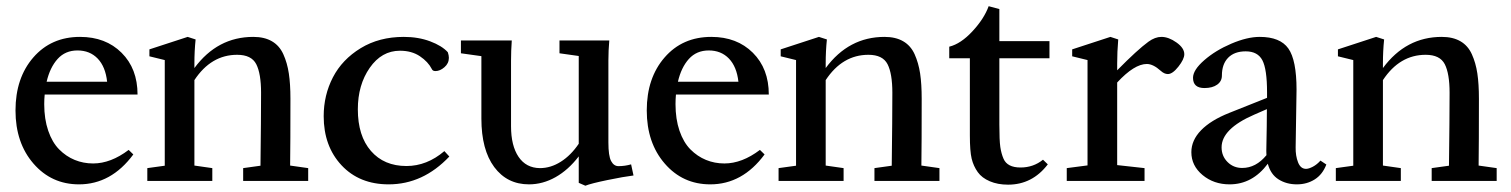

<svg xmlns="http://www.w3.org/2000/svg" viewBox="-20 -587 4904 623"><path d="M236.3 11.2Q147 11.2 88.6 -56.2Q30.3 -123.5 30.3 -228.5Q30.3 -334 88.1 -400.6Q146 -467.3 239.7 -467.3Q322.8 -467.3 374.5 -415.8Q426.3 -364.3 426.3 -280.3H125Q123.5 -264.6 123.5 -249Q123.5 -200.7 136.5 -162.8Q149.4 -125 171.9 -102.3Q194.3 -79.6 222.4 -68.1Q250.5 -56.6 282.2 -56.6Q339.4 -56.6 397.5 -100.6L412.6 -85.9Q340.8 11.2 236.3 11.2ZM231.4 -423.3Q191.9 -423.3 167 -395.8Q142.1 -368.2 131.3 -321.8H327.6Q322.3 -370.6 296.9 -397Q271.5 -423.3 231.4 -423.3Z M458 0V-41.5L514.6 -49.3V-392.1L464.8 -404.3V-426.8L588.9 -467.3L614.7 -459Q610.8 -421.4 610.8 -380.9V-366.2Q685.5 -467.3 801.8 -467.3Q837.9 -467.3 862.3 -453.1Q886.7 -439 899.4 -410.9Q912.1 -382.8 917.2 -348.6Q922.4 -314.5 922.4 -266.6Q922.4 -121.1 921.4 -49.8L980 -41.5V0H769V-41.5L825.2 -49.3Q827.1 -204.6 827.1 -286.1Q827.1 -348.1 811.5 -378.7Q795.9 -409.2 749.5 -409.2Q665 -409.2 610.8 -327.1V-49.8L668.9 -41.5V0Z M1241.2 11.2Q1146 11.2 1088.1 -50.8Q1030.3 -112.8 1030.3 -210Q1030.3 -278.3 1060.3 -336.2Q1090.3 -394 1150.4 -430.7Q1210.4 -467.3 1290 -467.3Q1337.4 -467.3 1375.7 -452.9Q1414.1 -438.5 1433.1 -417.5Q1436.5 -407.2 1436.5 -399.4Q1436.5 -381.3 1422.1 -368.9Q1407.7 -356.4 1393.1 -356.4Q1383.8 -356.4 1381.3 -362.8Q1369.1 -386.7 1342.5 -404.5Q1315.9 -422.4 1277.8 -422.4Q1218.3 -422.4 1179.7 -366.9Q1141.1 -311.5 1141.1 -232.4Q1141.1 -146 1183.6 -97.2Q1226.1 -48.3 1298.8 -48.3Q1365.2 -48.3 1421.9 -96.7L1438 -79.1Q1352.5 11.2 1241.2 11.2Z M1696.3 11.2Q1625.5 11.2 1583.7 -44.9Q1542 -101.1 1542 -202.1V-404.8L1475.6 -414.1V-455.6H1640.6Q1638.2 -421.4 1638.2 -390.6V-177.2Q1638.2 -114.3 1662.6 -78.1Q1687 -42 1731.9 -41.5Q1767.1 -41.5 1799.8 -62.3Q1832.5 -83 1857.9 -120.6V-405.3L1795.4 -414.1V-455.6H1957Q1954.1 -422.9 1954.1 -390.6V-125Q1954.1 -81.1 1962.9 -64.5Q1971.7 -47.9 1986.8 -47.9Q2007.8 -47.9 2027.8 -53.7L2035.6 -17.6Q2003.9 -13.7 1950.7 -2.7Q1897.5 8.3 1879.4 15.6L1857.9 6.3V-79.6Q1824.2 -35.6 1782.7 -12.2Q1741.2 11.2 1696.3 11.2Z M2284.7 11.2Q2195.3 11.2 2137 -56.2Q2078.6 -123.5 2078.6 -228.5Q2078.6 -334 2136.5 -400.6Q2194.3 -467.3 2288.1 -467.3Q2371.1 -467.3 2422.9 -415.8Q2474.6 -364.3 2474.6 -280.3H2173.3Q2171.9 -264.6 2171.9 -249Q2171.9 -200.7 2184.8 -162.8Q2197.8 -125 2220.2 -102.3Q2242.7 -79.6 2270.8 -68.1Q2298.8 -56.6 2330.6 -56.6Q2387.7 -56.6 2445.8 -100.6L2460.9 -85.9Q2389.2 11.2 2284.7 11.2ZM2279.8 -423.3Q2240.2 -423.3 2215.3 -395.8Q2190.4 -368.2 2179.7 -321.8H2376Q2370.6 -370.6 2345.2 -397Q2319.8 -423.3 2279.8 -423.3Z M2506.3 0V-41.5L2563 -49.3V-392.1L2513.2 -404.3V-426.8L2637.2 -467.3L2663.1 -459Q2659.2 -421.4 2659.2 -380.9V-366.2Q2733.9 -467.3 2850.1 -467.3Q2886.2 -467.3 2910.6 -453.1Q2935.1 -439 2947.8 -410.9Q2960.4 -382.8 2965.6 -348.6Q2970.7 -314.5 2970.7 -266.6Q2970.7 -121.1 2969.7 -49.8L3028.3 -41.5V0H2817.4V-41.5L2873.5 -49.3Q2875.5 -204.6 2875.5 -286.1Q2875.5 -348.1 2859.9 -378.7Q2844.2 -409.2 2797.9 -409.2Q2713.4 -409.2 2659.2 -327.1V-49.8L2717.3 -41.5V0Z M3251 12.2Q3217.3 12.2 3191.7 1.2Q3166 -9.8 3152.8 -28.3Q3138.7 -47.9 3132.8 -72.3Q3127 -96.7 3127 -147.5V-397.9H3060.1V-435.5Q3097.7 -444.8 3135.5 -485.6Q3173.3 -526.4 3188 -566.9L3222.7 -557.6V-453.6H3385.3V-397.9H3222.7V-182.6Q3222.7 -131.8 3225.8 -110.1Q3229 -88.4 3236.3 -71.8Q3248.5 -43.5 3291.5 -43.5Q3333 -43.5 3364.3 -68.8L3379.9 -53.7Q3329.6 12.2 3251 12.2Z M3441.4 0V-41.5L3508.8 -50.3V-392.1L3459 -404.3V-426.8L3583 -467.3L3608.4 -459Q3605 -418 3605 -380.9V-358.9Q3670.9 -425.8 3706.5 -451.7Q3728 -467.3 3748.5 -467.3Q3772 -467.3 3797.4 -449.2Q3822.8 -431.2 3822.8 -411.1Q3822.8 -395 3803.7 -370.8Q3784.7 -346.7 3769.5 -346.7Q3757.8 -346.7 3746.1 -357.4Q3721.7 -379.4 3701.2 -379.4Q3660.6 -379.4 3605 -319.3V-51.3L3693.8 -41.5V0Z M3969.7 11.2Q3918.5 11.2 3882.1 -19Q3845.7 -49.3 3845.7 -93.3Q3845.7 -131.8 3877.2 -164.3Q3908.7 -196.8 3968.8 -220.7L4091.3 -269.5V-287.6Q4091.3 -362.3 4076.2 -391.4Q4061 -420.4 4022 -420.4Q3985.4 -420.4 3965.1 -399.7Q3944.8 -378.9 3944.8 -341.8Q3944.8 -323.2 3929.4 -312.3Q3914.1 -301.3 3888.2 -301.3Q3851.1 -301.3 3851.1 -334.5Q3851.1 -359.9 3887.5 -391.6Q3923.8 -423.3 3975.3 -445.3Q4026.9 -467.3 4067.4 -467.3Q4133.8 -467.3 4160.4 -429.7Q4187 -392.1 4187 -295.9Q4187 -294.9 4184.1 -108.9Q4183.6 -81.5 4191.9 -60.3Q4200.2 -39.1 4217.8 -39.1Q4226.6 -39.1 4240 -46.1Q4253.4 -53.2 4264.6 -65.9L4283.7 -53.2Q4271.5 -21 4246.1 -4.9Q4220.7 11.2 4188 11.2Q4154.3 11.2 4128.7 -4.9Q4103 -21 4093.8 -55.7Q4043.9 11.2 3969.7 11.2ZM3943.8 -108.9Q3943.8 -80.6 3963.1 -61.3Q3982.4 -42 4010.7 -42Q4055.2 -42 4089.4 -83.5Q4089.4 -85.4 4089.1 -90.1Q4088.9 -94.7 4088.9 -97.2Q4090.8 -187 4090.8 -232.9L4049.3 -214.8Q3943.8 -168.9 3943.8 -108.9Z M4314.5 0V-41.5L4371.1 -49.3V-392.1L4321.3 -404.3V-426.8L4445.3 -467.3L4471.2 -459Q4467.3 -421.4 4467.3 -380.9V-366.2Q4542 -467.3 4658.2 -467.3Q4694.3 -467.3 4718.8 -453.1Q4743.2 -439 4755.9 -410.9Q4768.6 -382.8 4773.7 -348.6Q4778.8 -314.5 4778.8 -266.6Q4778.8 -121.1 4777.8 -49.8L4836.4 -41.5V0H4625.5V-41.5L4681.6 -49.3Q4683.6 -204.6 4683.6 -286.1Q4683.6 -348.1 4668 -378.7Q4652.3 -409.2 4606 -409.2Q4521.5 -409.2 4467.3 -327.1V-49.8L4525.4 -41.5V0Z"/></svg>

Font: Elstob 6pt Medium
Style: Regular
Weight: 500
Designer: Peter S. Baker
Version: Version 1.015